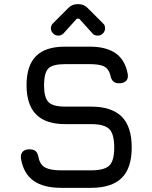

<svg xmlns="http://www.w3.org/2000/svg" viewBox="-20 -902 732 922"><path d="M417.5 0C417.5 0 417.5 0 417.5 0C483.5 0 532.5 -16 564.5 -47.5C596.5 -79 612.5 -127.5 612.5 -194C612.5 -194 612.5 -194 612.5 -194C612.5 -260.5 596.5 -310 564.5 -342C532 -374 483 -390 417.5 -390C417.5 -390 293.5 -390 293.5 -390C293.5 -390 293.5 -390 293.5 -390C253.5 -390 226.5 -397.5 212.5 -412C198.5 -426.5 191.5 -453.5 191.5 -493C191.5 -493 191.5 -493 191.5 -493C191.5 -532 198.5 -558.5 212 -573C225.5 -587 252.5 -594 292.5 -594C292.5 -594 411.5 -594 411.5 -594C411.5 -594 411.5 -594 411.5 -594C441.5 -594 464 -590.5 479 -583.5C494 -576 504 -562.5 509.5 -543C509.5 -543 509.5 -543 509.5 -543C511.5 -529.5 516 -519.5 522.5 -512.5C529 -505.5 539 -502 552.5 -502C552.5 -502 552.5 -502 552.5 -502C567 -502 578 -506 585.5 -513.5C593 -521 595.5 -531.5 593.5 -546C593.5 -546 593.5 -546 593.5 -546C585.5 -590.5 566.5 -624 536.5 -645.5C506 -667 464.5 -678 411.5 -678C411.5 -678 292.5 -678 292.5 -678C292.5 -678 292.5 -678 292.5 -678C229.5 -678 183 -663 153 -632.5C122.5 -602 107.5 -555.5 107.5 -493C107.5 -493 107.5 -493 107.5 -493C107.5 -430 123 -383 153.5 -352.5C184 -321.5 230.5 -306 293.5 -306C293.5 -306 417.5 -306 417.5 -306C417.5 -306 417.5 -306 417.5 -306C459.5 -306 488.5 -298 504.5 -282.5C520.5 -266.5 528.5 -237 528.5 -194C528.5 -194 528.5 -194 528.5 -194C528.5 -151.5 521 -123 505.5 -107.5C490 -92 460.5 -84 417.5 -84C417.5 -84 273.5 -84 273.5 -84C273.5 -84 273.5 -84 273.5 -84C239.5 -84 214.5 -88.5 198 -97C181.5 -105.5 170.5 -121 165.5 -144C165.5 -144 165.5 -144 165.5 -144C163 -158 159 -168.5 152.5 -175C146 -181.5 135.5 -185 121.5 -185C121.5 -185 121.5 -185 121.5 -185C107.5 -185 97 -181.5 89.5 -174C82 -166.5 79 -155.5 80.5 -141C80.5 -141 80.5 -141 80.5 -141C88.5 -93 108.5 -57.5 140.5 -34.5C172 -11.5 216.5 0 273.5 0C273.5 0 417.5 0 417.5 0ZM259.5 -731C269.5 -731 278 -734.5 284.5 -741C284.5 -741 348.5 -812 348.5 -812C348.5 -812 360.5 -812 360.5 -812C360.5 -812 424.5 -741 424.5 -741C424.5 -741 424.5 -741 424.5 -741C430 -734.5 438.5 -731 449.5 -731C449.5 -731 449.5 -731 449.5 -731C459 -731 467.5 -734.5 474.5 -741.5C481 -748.5 484.5 -756.5 484.5 -766C484.5 -766 484.5 -766 484.5 -766C484.5 -770.5 484 -775 482.5 -779C481 -783 478 -786.5 474.5 -790C474.5 -790 401.5 -863 401.5 -863C401.5 -863 401.5 -863 401.5 -863C390 -875.5 375 -882 357.5 -882C357.5 -882 351.5 -882 351.5 -882C351.5 -882 351.5 -882 351.5 -882C334 -882 319 -875.5 307.5 -863C307.5 -863 234.5 -790 234.5 -790C234.5 -790 234.5 -790 234.5 -790C231 -786.5 228.5 -783 227 -779C225.5 -775 224.5 -770.5 224.5 -766C224.5 -766 224.5 -766 224.5 -766C224.5 -756.5 228 -748.5 235 -741.5C242 -734.5 250 -731 259.5 -731C259.5 -731 259.5 -731 259.5 -731Z"/></svg>

Font: Jura-Fortis-Bold
Style: Bold
Weight: 500
Designer: Daniel Johnson, Alexei Vanyashin, Mirko Velimirovic
Foundry: Daniel Johnson
Version: ""